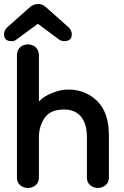

<svg xmlns="http://www.w3.org/2000/svg" viewBox="-20 -916 616 952"><path d="M37 -712C48 -712 57 -715 64 -722L168 -798L270 -722C279 -715 288 -712 298 -712C323 -712 336 -723 336 -746C336 -757 332 -767 323 -778L206 -882C185 -901 153 -901 130 -882L13 -778C4 -767 0 -757 0 -747C0 -724 12 -712 37 -712ZM118 16C146 16 173 -2 173 -34V-237C173 -271 182 -302 201 -331C220 -359 252 -373 298 -373C366 -373 411 -330 411 -235V-34C411 -2 438 16 466 16C491 16 520 -2 520 -34V-245C520 -320 501 -376 462 -415C423 -453 375 -472 320 -472C295 -472 269 -467 241 -456C212 -445 190 -431 173 -413V-642C173 -678 146 -696 118 -696C91 -696 64 -678 64 -642V-34C64 -2 91 16 118 16Z"/></svg>

Font: Dongle
Style: Regular
Weight: 400
Designer: Yanghee Ryu
Foundry: Yanghee Ryu
Version: Version 2.000